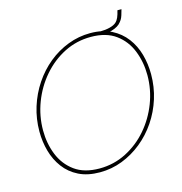

<svg xmlns="http://www.w3.org/2000/svg" viewBox="-116 -899 957 1009"><g transform="rotate(-15 363.0 -394.5)"><path d="M305 5Q238 5 190 -19Q142 -43 111.5 -84Q81 -125 66.5 -176.5Q52 -228 52 -284Q52 -353 72 -417Q92 -481 128.5 -535.5Q165 -590 214 -630Q263 -670 321.5 -692.5Q380 -715 443 -715Q510 -715 558 -690.5Q606 -666 637 -625Q668 -584 682.5 -532Q697 -480 697 -424Q697 -355 677 -291.5Q657 -228 620.5 -174Q584 -120 534.5 -80Q485 -40 427 -17.5Q369 5 305 5ZM308 -15Q386 -15 453.5 -49.5Q521 -84 571 -142Q621 -200 649 -273Q677 -346 677 -424Q677 -495 652.5 -557Q628 -619 576 -657Q524 -695 441 -695Q363 -695 296 -661Q229 -627 178.5 -568.5Q128 -510 100 -436.5Q72 -363 72 -285Q72 -214 96.5 -152.5Q121 -91 173 -53Q225 -15 308 -15ZM496 -690 500 -710Q526 -710 549.5 -716Q573 -722 585 -733Q595 -742 601.5 -757Q608 -772 613 -794H635Q630 -776 626 -763Q622 -750 616 -740.5Q610 -731 599 -720Q589 -711 572.5 -704Q556 -697 536 -693.5Q516 -690 496 -690Z"/></g></svg>

Font: Raleway Thin
Style: Italic
Weight: 100
Italic angle: -12°
Designer: Matt McInerney, Pablo Impallari, Rodrigo Fuenzalida
Foundry: Matt McInerney, Pablo Impallari, Rodrigo Fuenzalida
Version: Version 4.026